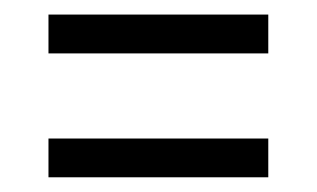

<svg xmlns="http://www.w3.org/2000/svg" viewBox="-20 -388 431 261"><path d="M344.7 -199.7V-147H45.9V-199.7ZM344.7 -368.2V-315.4H45.9V-368.2Z"/></svg>

Font: LaylaThuluth
Style: Regular
Weight: 400
Version: Version 2.0